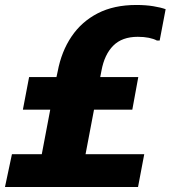

<svg xmlns="http://www.w3.org/2000/svg" viewBox="-26 -752 686 772"><path d="M-6 0 22 -132H142L176 -311H66L91 -442H201L206 -465Q221 -545 261.5 -605Q302 -665 367 -698.5Q432 -732 522 -732Q560 -732 590.5 -727Q621 -722 640 -715L616 -589H605Q592 -596 572.5 -600Q553 -604 528 -604Q465 -604 429.5 -568.5Q394 -533 382 -468L377 -442H530L506 -311H352L318 -132H554L529 0Z"/></svg>

Font: Kufam
Style: Bold Italic
Weight: 700
Italic angle: -11°
Designer: Artur Schmal
Foundry: Original Type
Version: Version 1.301; ttfautohint (v1.8.3)